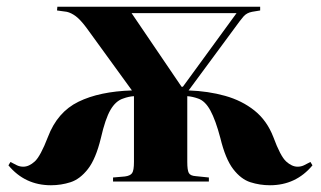

<svg xmlns="http://www.w3.org/2000/svg" viewBox="-20 -538 951 569"><path d="M131 11Q54 11 5 -48L11 -58Q22 -52 30.5 -48Q39 -44 49 -44Q66 -44 83 -59.5Q100 -75 122 -132Q150 -206 212.5 -236.5Q275 -267 371 -270L236 -456Q218 -480 204.5 -490Q191 -500 178 -503L149 -507L150 -518H751V-507L727 -503Q711 -500 701.5 -489Q692 -478 674 -453L539 -270Q597 -268 647 -254Q697 -240 734 -210.5Q771 -181 790 -132Q811 -75 828 -59.5Q845 -44 862 -44Q872 -44 880.5 -48Q889 -52 900 -58L906 -48Q857 11 780 11Q750 11 722 2Q694 -7 671 -37Q648 -67 633 -129Q619 -182 603.5 -210.5Q588 -239 567 -246Q550 -252 535 -253V-58Q535 -34 539.5 -25.5Q544 -17 560 -16L599 -12V0H315V-12L350 -15Q366 -17 371.5 -25Q377 -33 377 -58V-253Q361 -252 345 -246Q323 -239 307.5 -212.5Q292 -186 279 -129Q264 -67 240.5 -37Q217 -7 189 2Q161 11 131 11ZM518 -281H522L681 -499H370Z"/></svg>

Font: Literata 72pt
Style: Bold
Weight: 700
Designer: Latin by Veronika Burian and Jose Scaglione. Greek by Irene Vlachou. Cyrillic by Vera Evstafieva.
Foundry: TypeTogether
Version: Version 3.002